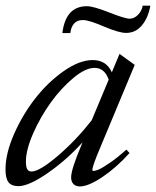

<svg xmlns="http://www.w3.org/2000/svg" viewBox="-22 -652 556 684"><path d="M427.2 -534.7Q401.9 -534.7 348.1 -557.6Q294.4 -580.6 273.4 -580.6Q234.4 -580.6 228.5 -534.2H200.2Q211.9 -629.9 287.6 -629.9Q310.5 -629.9 366.9 -607.7Q423.3 -585.4 439.9 -585.4Q456.5 -585.4 470 -599.6Q483.4 -613.8 486.3 -631.8H513.7Q505.9 -588.4 483.4 -561.5Q460.9 -534.7 427.2 -534.7ZM43.5 11.2Q19 11.2 8.3 -2.7Q-2.4 -16.6 -2.4 -48.3Q-2.4 -105.5 28.3 -175Q59.1 -244.6 104.2 -302.2Q149.4 -359.9 205.3 -398.9Q261.2 -438 308.1 -438Q356.9 -438 376.5 -394.5L403.8 -460L458 -420.9L335.4 -127Q307.1 -60.5 307.1 -46.9Q307.1 -43 311 -43Q317.4 -43 330.1 -48.3Q342.8 -53.7 369.9 -72.3Q397 -90.8 428.2 -119.1L439.5 -106.9Q392.6 -54.7 342.5 -21.2Q292.5 12.2 262.7 12.2Q248 12.2 239.7 3.7Q231.4 -4.9 231.4 -20Q231.4 -47.9 266.1 -130.4L272 -145Q215.8 -82.5 148.2 -35.6Q80.6 11.2 43.5 11.2ZM70.3 -76.2Q70.3 -57.6 75 -49.3Q79.6 -41 90.3 -41Q118.7 -41 184.1 -96.9Q249.5 -152.8 304.7 -223.6L365.2 -368.2Q350.6 -410.2 314.9 -410.2Q282.2 -410.2 238.8 -373.8Q195.3 -337.4 158.4 -286.1Q121.6 -234.9 95.9 -176.3Q70.3 -117.7 70.3 -76.2Z"/></svg>

Font: Elstob 14pt
Style: Italic
Weight: 400
Italic angle: -20°
Designer: Peter S. Baker
Version: Version 1.015